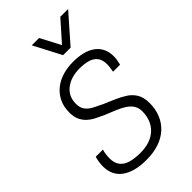

<svg xmlns="http://www.w3.org/2000/svg" viewBox="-227 -790 870 870"><g transform="rotate(-45 207.5 -355.5)"><path d="M164 12Q125 12 95.5 4Q66 -4 45.5 -19Q25 -34 14.5 -56Q4 -78 4 -107Q4 -119 6 -133.5Q8 -148 12 -161H58Q54 -148 52.5 -135Q51 -122 51 -111Q51 -82 64.5 -64Q78 -46 104 -38Q130 -30 169 -30Q200 -30 225.5 -38.5Q251 -47 269 -63.5Q287 -80 297 -103.5Q307 -127 307 -158Q307 -181 295.5 -197.5Q284 -214 265 -225.5Q246 -237 222.5 -246.5Q199 -256 175 -266Q155 -275 136 -284.5Q117 -294 102 -307.5Q87 -321 78 -340Q69 -359 69 -387Q69 -424 82.5 -452Q96 -480 120 -499.5Q144 -519 175.5 -528.5Q207 -538 244 -538Q276 -538 303 -531.5Q330 -525 350 -511Q370 -497 381 -475.5Q392 -454 392 -425Q392 -414 390 -402.5Q388 -391 385 -378H340Q343 -395 344 -404Q345 -413 345 -420Q345 -451 331 -467.5Q317 -484 293.5 -490Q270 -496 243 -496Q217 -496 194.5 -489.5Q172 -483 154.5 -470Q137 -457 127.5 -438Q118 -419 118 -394Q118 -368 130 -352.5Q142 -337 161.5 -327Q181 -317 204 -306Q230 -295 256.5 -283.5Q283 -272 306 -257.5Q329 -243 343 -220Q357 -197 357 -160Q357 -122 344 -90Q331 -58 306 -35Q281 -12 245.5 0Q210 12 164 12ZM397 -723 281 -591H233L164 -723H211L272 -607H244L347 -723Z"/></g></svg>

Font: Archivo SemiCondensed Thin
Style: Italic
Weight: 250
Width: 4
Italic angle: -10°
Designer: Hector Gatti
Foundry: Omnibus-Type
Version: Version 2.001